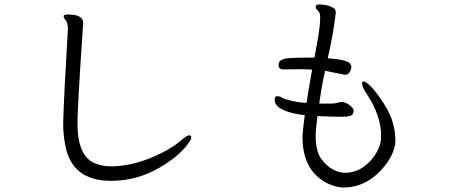

<svg xmlns="http://www.w3.org/2000/svg" viewBox="-20 -785 2040 860"><path d="M353 -681Q353 -720 285 -720Q265 -720 265 -712.5Q265 -705 274.5 -694Q284 -683 284 -658V-652Q266 -355 263 -233Q263 -182 272 -136Q301 25 477 25Q594 25 694 -34Q779 -83 820 -138Q837 -160 837 -169.5Q837 -179 827 -179Q817 -179 787 -153Q757 -127 706 -101Q594 -44 488 -40H478Q432 -40 398 -57Q327 -92 327 -233V-237Q327 -301 351 -659Z M1554 -484Q1554 -492 1548 -500Q1535 -518 1448 -524Q1473 -632 1484 -728Q1484 -742 1477 -747Q1452 -765 1408 -765Q1394 -765 1394 -754Q1394 -747 1400 -741.5Q1406 -736 1409 -731Q1426 -714 1388 -527H1366Q1268 -527 1250.5 -520.5Q1233 -514 1230.5 -507Q1228 -500 1228 -491Q1228 -474 1252 -474L1312 -475Q1350 -475 1378 -473Q1361 -378 1353 -324Q1315 -326 1282 -334.5Q1249 -343 1243 -347Q1236 -354 1221 -354Q1210 -354 1210 -338Q1210 -304 1271 -284Q1296 -276 1317.5 -273Q1339 -270 1345 -269Q1335 -195 1335 -168Q1335 -53 1404 8Q1434 33 1465 44Q1496 55 1518 55Q1613 55 1684 -20Q1716 -53 1733.5 -89Q1751 -125 1751 -154V-156Q1750 -218 1727 -270Q1704 -322 1653 -385Q1644 -396 1630 -408Q1616 -420 1608 -420H1607Q1602 -420 1602 -408Q1602 -396 1622 -365Q1687 -268 1687 -177L1686 -159Q1684 -130 1662.5 -95Q1641 -60 1605.5 -35.5Q1570 -11 1524 -11Q1502 -11 1474 -24.5Q1446 -38 1420 -72Q1394 -106 1394 -176Q1394 -197 1397 -221L1402 -265Q1468 -262 1511 -262Q1554 -262 1560 -274Q1564 -280 1564 -289.5Q1564 -299 1547.5 -312.5Q1531 -326 1514 -328H1510Q1503 -328 1491.5 -324.5Q1480 -321 1460 -321H1410Q1421 -401 1436 -468L1525 -450Q1548 -450 1554 -484Z"/></svg>

Font: LXGW WenKai TC
Style: Regular
Weight: 400
Designer: LXGW / Fontworks Inc.
Foundry: LXGW / Fontworks Inc.
Version: Version 1.330